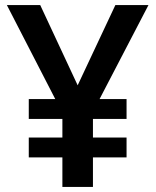

<svg xmlns="http://www.w3.org/2000/svg" viewBox="-20 -734 612 754"><path d="M285 -399 138 -714H7L197 -345H93V-267H225V-194H93V-116H225V0H345V-116H477V-194H345V-267H477V-345H371L563 -714H433Z"/></svg>

Font: Noto Sans Ol Chiki SemiBold
Style: Regular
Weight: 600
Designer: Monotype Design Team, Lewis McGuffie
Foundry: Monotype Imaging Inc.
Version: Version 2.003